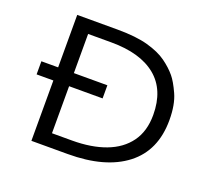

<svg xmlns="http://www.w3.org/2000/svg" viewBox="-110 -758 969 894"><g transform="rotate(20 375.0 -311.0)"><path d="M128 1V-298H45V-363H128V-623H327Q420 -623 479 -606.5Q538 -590 574 -564Q610 -538 634 -509Q654 -485 676.5 -435.5Q699 -386 699 -309Q699 -158 596 -78.5Q493 1 308 1ZM206 -65H305Q401 -65 471.5 -91.5Q542 -118 581 -171.5Q620 -225 620 -306Q620 -430 542.5 -493.5Q465 -557 321 -557H206V-363H372V-298H206Z"/></g></svg>

Font: Inconsolata ExtraExpanded
Style: Regular
Weight: 400
Width: 8
Monospace: yes
Designer: Raph Levien, Cyreal, Brenton Simpson
Foundry: Raph Levien, Cyreal, Google
Version: Version 3.001; ttfautohint (v1.8.2.53-6de2)